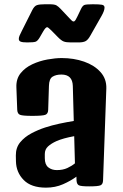

<svg xmlns="http://www.w3.org/2000/svg" viewBox="-20 -861 570 887"><path d="M192.4 5.9Q124 5.9 89.4 -29.5Q54.7 -64.9 53.7 -115.7L53.2 -142.1Q52.7 -178.7 73.2 -203.6Q93.8 -228.5 125.2 -245.1Q156.7 -261.7 188.5 -272Q219.7 -282.2 254.2 -289.6Q288.6 -296.9 320.8 -302.2L316.4 -463.9Q314.9 -516.6 263.7 -516.6Q238.8 -516.6 222.9 -506.8Q207 -497.1 206.1 -464.4L202.6 -353.5Q202.1 -335.4 189.5 -330.6Q176.8 -325.7 128.9 -325.7Q84.5 -325.7 72.5 -330.6Q60.5 -335.4 59.6 -353.5L55.7 -457.5Q54.2 -496.6 75.2 -522.7Q96.2 -548.8 129.4 -564.2Q162.6 -579.6 199.2 -586.2Q235.8 -592.8 265.1 -592.8Q321.3 -592.8 368.7 -576.2Q416 -559.6 444.3 -528.1Q472.7 -496.6 471.2 -451.7L456.1 -27.8Q455.6 -9.8 444.3 -4.9Q433.1 0 392.1 0Q354.5 0 344.5 -4.9Q334.5 -9.8 333.5 -27.8L333 -44.9Q306.6 -25.4 271 -9.8Q235.4 5.9 192.4 5.9ZM187 -130.4Q187 -100.6 203.1 -87.9Q219.2 -75.2 242.2 -75.2Q270.5 -75.2 291 -84.7Q311.5 -94.2 326.2 -106.4L322.8 -231.9Q272 -222.7 240.7 -209Q216.8 -198.2 201.9 -184.6Q187 -170.9 187 -149.4ZM106 -665Q84.5 -665 75.7 -668.5Q66.9 -671.9 66.9 -681.2Q66.9 -688 70.1 -695.8Q73.2 -703.6 79.6 -715.8L128.4 -813Q138.2 -833 150.4 -837.2Q162.6 -841.3 186.5 -841.3H209Q231.9 -841.3 240.7 -836.2Q249.5 -831.1 260.3 -819.8L300.3 -777.3Q305.7 -772 310.5 -766.8Q315.4 -761.7 319.8 -761.7Q324.7 -761.7 329.1 -768.8Q333.5 -775.9 338.4 -786.6L354 -819.3Q361.3 -834.5 369.6 -837.9Q377.9 -841.3 409.2 -841.3Q438.5 -841.3 450.7 -839.1Q462.9 -836.9 462.9 -826.2Q462.9 -811.5 449.2 -787.6L397.9 -697.3Q387.2 -677.7 376.2 -671.4Q365.2 -665 342.8 -665H307.1Q286.1 -665 274.7 -669.2Q263.2 -673.3 246.1 -690.9L217.3 -720.2Q202.1 -735.4 197.8 -735.4Q190.9 -735.4 179.2 -715.3L163.1 -687.5Q153.8 -671.9 145 -668.5Q136.2 -665 106 -665Z"/></svg>

Font: Denk One
Style: Regular
Weight: 400
Designer: Irina Smirnova, Eben Sorkin
Foundry: Sorkin Type Co.f
Version: Version 1.004; ttfautohint (v1.8.4.7-5d5b);gftools[0.9.23]